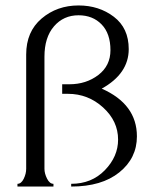

<svg xmlns="http://www.w3.org/2000/svg" viewBox="-20 -684 563 704"><path d="M452 -504Q452 -414 353 -359Q482 -302 482 -184Q482 -104 417.5 -52Q353 0 241 0V-10Q316 -10 364.5 -60Q413 -110 413 -172Q413 -240 358 -290Q303 -340 229 -340H208V-375H234Q296 -375 340.5 -409Q385 -443 385 -500Q385 -561 352.5 -594.5Q320 -628 268 -628Q213 -628 178 -587.5Q143 -547 143 -476V-65Q143 -48 152.5 -29Q162 -10 176 -10V0H44V-10Q58 -10 67 -28.5Q76 -47 76 -65V-484Q76 -568 132.5 -616Q189 -664 268 -664Q343 -664 397.5 -622.5Q452 -581 452 -504Z"/></svg>

Font: Forum
Style: Regular
Weight: 400
Designer: Denis Masharov
Foundry: Denis Masharov
Version: Version 1.000